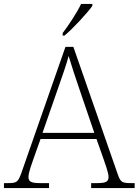

<svg xmlns="http://www.w3.org/2000/svg" viewBox="-23 -951 701 971"><path d="M294 -784V-771H303C347 -807 419 -886 444 -921V-931H387C366 -886 323 -822 294 -784ZM-3 0H225V-25H178C130 -25 121 -35 121 -57C121 -78 139 -127 145 -144L182 -248H465L502 -143C508 -125 526 -77 526 -57C526 -35 517 -25 470 -25H438V0H658V-25H638C593 -25 586 -30 571 -74L348 -714H308L86 -79C69 -31 63 -25 18 -25H-3ZM192 -279 271 -506C288 -555 316 -633 324 -668C337 -624 361 -551 380 -496L454 -279Z"/></svg>

Font: Noto Serif Devanagari ExtraLight
Style: Regular
Weight: 200
Designer: Universal Thirst, Indian Type Foundry and the Monotype Design Team
Foundry: Monotype Imaging Inc.
Version: Version 2.004